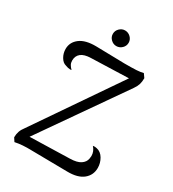

<svg xmlns="http://www.w3.org/2000/svg" viewBox="-204 -968 981 1087"><g transform="rotate(30 286.5 -424.5)"><path d="M545 -103Q545 -56 509.5 -27Q474 2 405 1L171 -2Q109 -4 63 6L48 -17Q48 -38 54 -55.5Q60 -73 74 -91L444 -631L200 -623Q157 -622 136 -605Q115 -588 115 -558Q115 -543 121 -532Q127 -521 139 -509L130 -508Q117 -508 99 -515Q78 -520 64 -544Q50 -568 50 -596Q50 -640 86.5 -668Q123 -696 193 -695L380 -691Q431 -691 457.5 -692.5Q484 -694 502 -699L519 -675Q519 -651 513.5 -633.5Q508 -616 495 -598L122 -63L382 -70Q428 -71 451 -86.5Q474 -102 478 -126Q480 -138 480 -144Q480 -174 458 -198L471 -199Q474 -199 484 -197Q512 -191 528.5 -163Q545 -135 545 -103ZM239 -804Q239 -825 254.5 -840Q270 -855 290 -855Q311 -855 326.5 -840Q342 -825 342 -804Q342 -783 326.5 -768Q311 -753 290 -753Q270 -753 254.5 -768Q239 -783 239 -804Z"/></g></svg>

Font: Arima Madurai
Style: Regular
Weight: 400
Designer: Joana Correia and Natanael Gama
Foundry: NDISCOVER
Version: Version 1.019